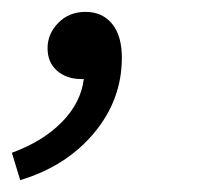

<svg xmlns="http://www.w3.org/2000/svg" viewBox="-58 -127 346 323"><path d="M83 6H79Q54 6 38 -8Q22 -22 22 -46Q22 -70 40 -88.5Q58 -107 86 -107Q114 -107 130.5 -87Q147 -67 147 -30Q147 41 100 97Q53 153 -24 176L-38 130Q14 111 46 78.5Q78 46 83 6Z"/></svg>

Font: Nebula Sans Book
Style: Regular
Weight: 400
Italic angle: -9°
Designer: Paul D. Hunt for Adobe (as Source Sans)
Foundry: Nebula Entertainment & Broadcasting LLC
Version: Version 1.010